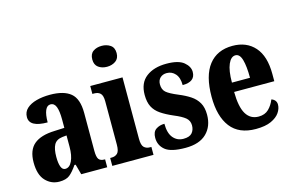

<svg xmlns="http://www.w3.org/2000/svg" viewBox="-96 -1000 1899 1242"><g transform="rotate(-15 853.5 -379.0)"><path d="M165 10Q111 10 73 -30Q35 -70 35 -153Q35 -235 80.5 -273.5Q126 -312 218 -315L285 -318V-374Q285 -430 274 -459Q263 -488 237 -488Q214 -488 202 -460Q190 -432 190 -380Q69 -380 69 -447Q69 -482 93.5 -504.5Q118 -527 159 -538Q200 -549 250 -549Q342 -549 388 -511Q434 -473 434 -378V-124Q434 -83 445 -68Q456 -53 484 -53H487V0H313L294 -69H286Q258 -28 234 -9Q210 10 165 10ZM223 -60Q252 -60 269 -96.5Q286 -133 286 -191V-267L257 -264Q217 -259 201.5 -231Q186 -203 186 -149Q186 -107 195 -83.5Q204 -60 223 -60Z M655 -628Q621 -628 597.5 -645Q574 -662 574 -698Q574 -735 597.5 -751.5Q621 -768 655 -768Q688 -768 712.5 -751.5Q737 -735 737 -698Q737 -662 712.5 -645Q688 -628 655 -628ZM521 0V-53H531Q555 -53 570 -67.5Q585 -82 585 -125V-415Q585 -455 570 -469Q555 -483 531 -483H517V-536H733V-125Q733 -82 748 -67.5Q763 -53 788 -53H797V0Z M1010 10Q912 10 874 -21.5Q836 -53 836 -103Q836 -143 860 -159.5Q884 -176 917 -176Q917 -113 943.5 -81.5Q970 -50 1012 -50Q1053 -50 1070 -70Q1087 -90 1087 -120Q1087 -152 1063.5 -171.5Q1040 -191 989 -212Q940 -233 907 -255.5Q874 -278 858 -309.5Q842 -341 842 -389Q842 -469 893.5 -508.5Q945 -548 1029 -548Q1110 -548 1145.5 -518.5Q1181 -489 1181 -453Q1181 -387 1096 -387Q1096 -437 1073 -463Q1050 -489 1016 -489Q989 -489 972 -473Q955 -457 955 -429Q955 -395 975.5 -376.5Q996 -358 1054 -334Q1098 -316 1130.5 -294.5Q1163 -273 1181 -241.5Q1199 -210 1199 -162Q1199 -84 1151 -37Q1103 10 1010 10Z M1481 10Q1368 10 1312.5 -62Q1257 -134 1257 -265Q1257 -406 1313 -477.5Q1369 -549 1472 -549Q1566 -549 1620.5 -487.5Q1675 -426 1675 -307V-258H1406Q1407 -157 1435.5 -110Q1464 -63 1519 -63Q1561 -63 1586.5 -88Q1612 -113 1626 -149Q1640 -145 1649.5 -134Q1659 -123 1659 -106Q1659 -79 1641 -52.5Q1623 -26 1584 -8Q1545 10 1481 10ZM1529 -320Q1529 -397 1516.5 -441Q1504 -485 1475 -485Q1445 -485 1426.5 -442.5Q1408 -400 1408 -320Z"/></g></svg>

Font: Noto Serif Khmer ExtraCondensed ExtraBold
Style: Regular
Weight: 800
Width: 2
Designer: Danh Hong and the Monotype Design Team
Foundry: Monotype Imaging Inc.
Version: Version 2.004; ttfautohint (v1.8.4.7-5d5b)